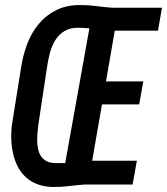

<svg xmlns="http://www.w3.org/2000/svg" viewBox="-20 -742 671 772"><path d="M513.2 0H319.8Q287.6 2.4 255.9 6.3Q224.1 10.3 191.4 9.8Q156.2 8.8 129.4 -1.7Q102.5 -12.2 83.3 -30Q64 -47.9 51.5 -72Q39.1 -96.2 32.7 -123.8Q26.4 -151.4 25.4 -181.6Q24.4 -211.9 28.3 -242.2L64.5 -468.8Q71.8 -518.6 89.1 -564.5Q106.4 -610.4 135.5 -645.5Q164.6 -680.7 206.3 -701.4Q248 -722.2 303.7 -721.7Q335.9 -721.7 367.2 -717.5Q398.4 -713.4 430.7 -710.9H631.3L615.2 -618.7H441.4L406.2 -414.6H556.2L539.6 -322.3H390.1L350.6 -95.7H530.3ZM198.7 -86.4Q209.5 -85.9 220.2 -86.2Q231 -86.4 242.2 -86.4L339.4 -627.9Q328.6 -628.9 318.1 -629.6Q307.6 -630.4 296.4 -630.4Q261.7 -630.9 239 -616.9Q216.3 -603 202.1 -580.1Q188 -557.1 180.4 -528.3Q172.9 -499.5 168.9 -470.2L134.3 -241.7Q132.3 -226.6 130.9 -209.5Q129.4 -192.4 129.6 -175.5Q129.9 -158.7 133.1 -143.1Q136.2 -127.4 144 -115.2Q151.9 -103 165 -95.2Q178.2 -87.4 198.7 -86.4Z"/></svg>

Font: Roboto Mono Medium
Style: Italic
Weight: 500
Designer: Google
Version: Version 2.000985; 2015; ttfautohint (v1.3)